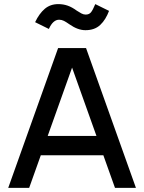

<svg xmlns="http://www.w3.org/2000/svg" viewBox="-20 -915 702 935"><path d="M148 -253H515V-159H148ZM20 0 263 -681H399L642 0H540L322 -611H340L122 0ZM396 -768Q359 -768 319 -796Q302 -808 291 -813.5Q280 -819 268 -819Q238 -819 218 -774L151 -807Q171 -849 198 -872Q225 -895 264 -895Q288 -895 309.5 -887.5Q331 -880 354 -863Q366 -855 376.5 -849.5Q387 -844 397 -844Q414 -844 423 -855Q432 -866 444 -895L511 -862Q495 -819 468 -793.5Q441 -768 396 -768Z"/></svg>

Font: Gabarito
Style: Regular
Weight: 400
Designer: Leandro Assis / Alvaro Franca / Felipe Casaprima
Foundry: Naipe Foundry
Version: Version 1.000